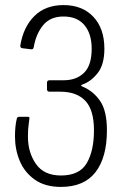

<svg xmlns="http://www.w3.org/2000/svg" viewBox="-20 -508 504 756"><path d="M39 30Q39 -12 46 -40Q48 -48 54 -48H91Q96 -48 96 -43Q96 -39 93 -19.5Q90 0 90 30Q90 92 121.5 137.5Q153 183 220 183Q293 183 321.5 134.5Q350 86 350 5Q350 -75 316 -111Q282 -147 217 -147H175Q165 -147 165 -157V-182Q165 -192 175 -192H231Q281 -192 311 -221.5Q341 -251 341 -316Q341 -375 312.5 -409Q284 -443 230 -443Q178 -443 150 -409Q122 -375 113 -323Q111 -312 102 -314L69 -318Q59 -319 60 -329Q72 -402 115.5 -445Q159 -488 230 -488Q304 -488 347.5 -442Q391 -396 391 -316Q391 -253 364 -219.5Q337 -186 304 -175Q299 -173 299.5 -171Q300 -169 305 -167Q348 -149 374.5 -110Q401 -71 401 5Q401 112 356 170Q311 228 220 228Q157 228 116.5 199Q76 170 57.5 125Q39 80 39 30Z"/></svg>

Font: Barlow GEO Light
Style: Regular
Weight: 300
Designer: Jeremy Tribby
Foundry: Tribby Type
Version: Version 1.408